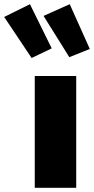

<svg xmlns="http://www.w3.org/2000/svg" viewBox="-124 -897 449 917"><path d="M240 -534V0H42V-534ZM19 -877 123 -666 27 -620 -104 -816ZM209 -877 305 -663 207 -624 84 -821Z"/></svg>

Font: Fira Sans Black
Style: Regular
Weight: 900
Designer: Carrois Corporate & Edenspiekermann AG
Foundry: Carrois Corporate GbR & Edenspiekermann AG
Version: Version 4.203